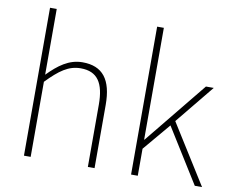

<svg xmlns="http://www.w3.org/2000/svg" viewBox="-84 -904 1242 1015"><g transform="rotate(10 537.0 -397.0)"><path d="M105 0H141V-403C208 -472 256 -507 321 -507C411 -507 448 -450 448 -334V0H484V-339C484 -475 433 -540 325 -540C252 -540 197 -498 141 -441V-794H105Z M680 0H716V-145L840 -292L1022 0H1061L861 -319L1031 -527H989L718 -194H716V-794H680Z"/></g></svg>

Font: Noto Sans T Chinese Thin
Style: Regular
Weight: 100
Designer: Ryoko NISHIZUKA (kana & ideographs); Paul D. Hunt (Latin, Greek & Cyrillic); Wenlong ZHANG (bopomofo); Sandoll Communica
Foundry: Adobe Systems Incorporated
Version: Version 1.000;PS 1;hotconv 1.0.78;makeotf.lib2.5.61930